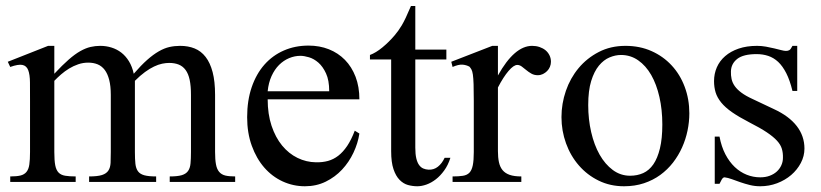

<svg xmlns="http://www.w3.org/2000/svg" viewBox="-20 -615 2774 649"><path d="M553.7 0V-18.6Q580.1 -18.6 594.5 -22.9Q608.9 -27.3 615.7 -37.1Q622.6 -46.9 624 -62.7Q625.5 -78.6 625.5 -101.1V-294.4Q625.5 -324.7 621.1 -345.2Q616.7 -365.7 607.4 -378.4Q598.1 -391.1 584.2 -396.7Q570.3 -402.3 551.8 -402.3Q541 -402.3 528.1 -399.7Q515.1 -397 500.7 -390.1Q486.3 -383.3 470.2 -371.6Q454.1 -359.9 436 -341.8V-101.1Q436 -77.1 437.7 -61.3Q439.5 -45.4 446.5 -35.9Q453.6 -26.4 468 -22.5Q482.4 -18.6 507.8 -18.6V0H281.2V-18.6Q309.6 -18.6 324.7 -23.4Q339.8 -28.3 346.4 -38.6Q353 -48.8 353.8 -64.5Q354.5 -80.1 354.5 -101.1V-294.4Q354.5 -324.2 349.1 -345Q343.8 -365.7 334 -378.7Q324.2 -391.6 310.1 -397.5Q295.9 -403.3 278.3 -403.3Q260.7 -403.3 244.4 -397.7Q228 -392.1 213.6 -383.3Q199.2 -374.5 186.5 -363.5Q173.8 -352.5 163.6 -341.8V-101.1Q163.6 -72.8 166.7 -56.4Q169.9 -40 178 -31.7Q186 -23.4 200.2 -21Q214.4 -18.6 235.8 -18.6V0H14.6V-18.6Q36.1 -18.6 49.1 -21.7Q62 -24.9 69.3 -33.7Q76.7 -42.5 79.1 -58.6Q81.5 -74.7 81.5 -101.1V-272.5Q81.5 -309.6 81.3 -336.2Q81.1 -362.8 75.4 -377.7Q69.8 -392.6 55.9 -395.5Q42 -398.4 14.6 -388.7L6.3 -406.2L142.6 -460H163.6V-365.7Q190.9 -395 212.2 -413.6Q233.4 -432.1 251.7 -442.4Q270 -452.6 286.1 -456.3Q302.2 -460 318.8 -460Q338.9 -460 356.9 -454.3Q375 -448.7 389.9 -437.3Q404.8 -425.8 415.8 -408Q426.8 -390.1 432.1 -365.7Q457 -394.5 477.5 -412.6Q498 -430.7 516.6 -441.4Q535.2 -452.1 552.7 -456.1Q570.3 -460 588.9 -460Q616.2 -460 637.9 -451.2Q659.7 -442.4 675 -422.6Q690.4 -402.8 698.7 -371.3Q707 -339.8 707 -294.4V-101.1Q707 -75.7 710 -59.6Q712.9 -43.5 720.7 -34.2Q728.5 -24.9 741.5 -21.7Q754.4 -18.6 774.9 -18.6V0Z M1194.8 -163.6Q1189.9 -130.9 1174.8 -98.9Q1159.7 -66.9 1136.2 -41.7Q1112.8 -16.6 1081.1 -1Q1049.3 14.6 1010.7 14.6Q971.2 14.6 935.5 -1.7Q899.9 -18.1 873.3 -48.6Q846.7 -79.1 831.1 -122.3Q815.4 -165.5 815.4 -218.8Q815.4 -275.4 830.8 -320.3Q846.2 -365.2 873.8 -396.5Q901.4 -427.7 939.5 -444.3Q977.5 -460.9 1022.9 -460.9Q1060.1 -460.9 1091.6 -448.5Q1123 -436 1146 -412.6Q1168.9 -389.2 1181.9 -355.5Q1194.8 -321.8 1194.8 -279.3H884.8Q884.8 -229.5 897.9 -189.9Q911.1 -150.4 933.6 -123Q956.1 -95.7 985.6 -81.3Q1015.1 -66.9 1047.9 -66.4Q1069.8 -65.9 1088.6 -71Q1107.4 -76.2 1123.5 -88.6Q1139.6 -101.1 1153.6 -121.8Q1167.5 -142.6 1179.2 -173.3ZM1092.8 -306.6Q1092.8 -343.8 1082 -366.9Q1071.3 -390.1 1056.2 -403.3Q1041 -416.5 1024.4 -421.4Q1007.8 -426.3 995.6 -426.3Q976.1 -426.3 957.3 -418.5Q938.5 -410.6 923.3 -395.5Q908.2 -380.4 897.9 -357.9Q887.7 -335.4 884.8 -306.6Z M1502.4 -81.5Q1494.6 -56.6 1481.4 -38.6Q1468.3 -20.5 1453.1 -8.8Q1438 2.9 1421.6 8.8Q1405.3 14.6 1390.6 14.6Q1374.5 14.6 1358.9 10.3Q1343.3 5.9 1330.6 -7.1Q1317.9 -20 1310.1 -43.2Q1302.2 -66.4 1302.2 -104V-414.1H1230.5V-429.2Q1250.5 -436.5 1272.7 -454.8Q1294.9 -473.1 1314 -495.6Q1320.8 -503.9 1326.2 -511.2Q1331.5 -518.6 1337.9 -529.1Q1344.2 -539.6 1351.6 -555.2Q1358.9 -570.8 1369.1 -594.7H1383.8V-447.3H1488.8V-414.1H1383.8V-115.7Q1383.8 -93.8 1387.2 -79.6Q1390.6 -65.4 1396.7 -57.1Q1402.8 -48.8 1410.9 -45.4Q1418.9 -42 1428.2 -41.5Q1446.3 -40.5 1460.2 -51.5Q1474.1 -62.5 1482.9 -81.5Z M1842.3 -406.2Q1842.3 -397.5 1838.9 -389.2Q1835.4 -380.9 1829.3 -374.8Q1823.2 -368.7 1815.2 -364.7Q1807.1 -360.8 1797.9 -360.8Q1785.6 -360.8 1776.1 -366.2Q1766.6 -371.6 1758.8 -378.2Q1751 -384.8 1743.7 -390.1Q1736.3 -395.5 1728.5 -395.5Q1716.3 -395.5 1699 -375.2Q1681.6 -355 1663.1 -319.3V-104Q1663.1 -83 1666.5 -66.9Q1669.9 -50.8 1678.7 -40Q1687.5 -29.3 1702.9 -23.9Q1718.3 -18.6 1742.2 -18.6V0H1509.8V-18.6Q1530.8 -18.6 1544.7 -20.8Q1558.6 -22.9 1566.7 -31.2Q1574.7 -39.6 1578.1 -56.2Q1581.5 -72.8 1581.5 -101.1V-274.4Q1581.5 -309.6 1580.8 -330.3Q1580.1 -351.1 1578.4 -362.8Q1576.7 -374.5 1573.7 -379.9Q1570.8 -385.3 1566.9 -389.6Q1556.2 -395.5 1543.2 -396.5Q1530.3 -397.5 1509.8 -388.7L1505.4 -406.2L1644 -460H1663.1V-359.9Q1718.8 -460 1778.8 -460Q1792 -460 1803.7 -456.1Q1815.4 -452.1 1824 -445.1Q1832.5 -438 1837.4 -428Q1842.3 -418 1842.3 -406.2Z M2310.1 -231.9Q2310.1 -203.1 2304 -173.6Q2297.9 -144 2285.6 -116.7Q2273.4 -89.4 2254.9 -65.4Q2236.3 -41.5 2211.9 -23.7Q2187.5 -5.9 2156.7 4.4Q2126 14.6 2089.4 14.6Q2042.5 14.6 2003.7 -4.4Q1964.8 -23.4 1936.8 -55.7Q1908.7 -87.9 1893.3 -130.4Q1877.9 -172.9 1877.9 -219.2Q1877.9 -264.6 1892.8 -307.9Q1907.7 -351.1 1935.8 -384.8Q1963.9 -418.5 2003.9 -439.2Q2043.9 -460 2094.2 -460Q2142.6 -460 2182.1 -442.4Q2221.7 -424.8 2250.2 -394Q2278.8 -363.3 2294.4 -321.5Q2310.1 -279.8 2310.1 -231.9ZM2218.8 -194.3Q2218.8 -244.1 2209 -287.1Q2199.2 -330.1 2181.2 -361.6Q2163.1 -393.1 2137.2 -411.1Q2111.3 -429.2 2079.1 -429.2Q2060.1 -429.2 2040.3 -420.9Q2020.5 -412.6 2004.4 -393.1Q1988.3 -373.5 1978.3 -341.1Q1968.3 -308.6 1968.3 -259.8Q1968.3 -211.9 1978.3 -168.5Q1988.3 -125 2006.8 -92.3Q2025.4 -59.6 2051.5 -40.3Q2077.6 -21 2109.9 -21Q2134.3 -21 2154.3 -30Q2174.3 -39.1 2188.5 -59.6Q2202.6 -80.1 2210.7 -113.3Q2218.8 -146.5 2218.8 -194.3Z M2699.2 -112.8Q2699.2 -87.4 2687 -64.2Q2674.8 -41 2654.3 -23.4Q2633.8 -5.9 2606.7 4.4Q2579.6 14.6 2549.8 14.6Q2531.7 14.6 2514.9 10.5Q2498 6.3 2482.7 1Q2467.3 -4.4 2453.9 -9.3Q2440.4 -14.2 2429.2 -15.6Q2423.8 -15.6 2419.4 -7.8Q2415 0 2412.1 6.3H2396V-153.3H2412.1Q2418.5 -119.1 2431.9 -93.5Q2445.3 -67.9 2463.6 -50.5Q2481.9 -33.2 2503.9 -24.4Q2525.9 -15.6 2549.8 -15.6Q2567.9 -15.6 2582 -21Q2596.2 -26.4 2606 -35.4Q2615.7 -44.4 2621.1 -56.4Q2626.5 -68.4 2626.5 -81.5Q2627 -98.1 2622.8 -112.1Q2618.7 -126 2606.4 -139.4Q2594.2 -152.8 2572 -167.7Q2549.8 -182.6 2513.2 -201.2Q2477.5 -219.7 2454.3 -235.8Q2431.2 -252 2417.7 -268.6Q2404.3 -285.2 2398.9 -302.7Q2393.6 -320.3 2393.6 -340.8Q2393.6 -365.7 2403.1 -387.5Q2412.6 -409.2 2431.2 -425.3Q2449.7 -441.4 2476.8 -450.7Q2503.9 -460 2539.1 -460Q2554.2 -460 2569.1 -457.3Q2584 -454.6 2597.2 -451.4Q2610.4 -448.2 2620.6 -445.6Q2630.9 -442.9 2636.7 -442.9Q2643.6 -442.9 2648.2 -445.6Q2652.8 -448.2 2658.7 -460H2674.8V-307.6H2658.7Q2649.9 -343.8 2637.7 -367.7Q2625.5 -391.6 2610.4 -405.8Q2595.2 -419.9 2576.9 -426Q2558.6 -432.1 2537.6 -432.1Q2492.7 -432.1 2471.9 -415.8Q2451.2 -399.4 2450.7 -373.5Q2450.2 -360.4 2452.9 -347.9Q2455.6 -335.4 2463.6 -324Q2471.7 -312.5 2486.1 -301.8Q2500.5 -291 2523.9 -280.3L2596.2 -246.1Q2647 -222.7 2673.1 -189Q2699.2 -155.3 2699.2 -112.8Z"/></svg>

Font: GodaGr
Style: Regular
Weight: 400
Version: 1.0.0